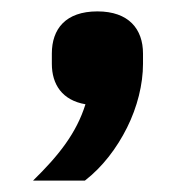

<svg xmlns="http://www.w3.org/2000/svg" viewBox="-20 -174 339 337"><path d="M151 -154C206 -154 231 -123 231 -80V-62C231 -26 221 14 203 50C185 86 160 119 129 143H38C83 99 114 60 130 9C89 2 71 -26 71 -62V-80C71 -123 95 -154 151 -154Z"/></svg>

Font: Plexus Sans SemiBold
Style: Regular
Weight: 600
Version: Version 2.001;PS 002.001;hotconv 1.0.70;makeotf.lib2.5.58329